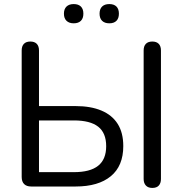

<svg xmlns="http://www.w3.org/2000/svg" viewBox="-20 -916 897 943"><path d="M133 0Q110.5 0 98.5 -12Q86.5 -24 86.5 -46.5V-668Q86.5 -689.5 97.5 -700.8Q108.5 -712 129 -712Q149.5 -712 160.5 -700.8Q171.5 -689.5 171.5 -668V-395H351.5Q425.5 -395 478 -373Q530.5 -351 558 -307.5Q585.5 -264 585.5 -198.5Q585.5 -101 524.2 -50.5Q463 0 351.5 0ZM171.5 -70.5H343Q423 -70.5 462.2 -102Q501.5 -133.5 501.5 -198Q501.5 -263 462.2 -293.8Q423 -324.5 343 -324.5H171.5ZM728 7Q707.5 7 696.5 -4.8Q685.5 -16.5 685.5 -37V-668Q685.5 -689.5 696.5 -700.8Q707.5 -712 728 -712Q748.5 -712 759.5 -700.8Q770.5 -689.5 770.5 -668V-37Q770.5 -16.5 760 -4.8Q749.5 7 728 7ZM517 -801.5Q494 -801.5 481.5 -813.8Q469 -826 469 -848.9Q469 -871.7 481.5 -883.9Q494 -896 516.9 -896Q539.7 -896 551.9 -883.9Q564 -871.7 564 -848.9Q564 -826 551.9 -813.8Q539.8 -801.5 517 -801.5ZM342 -801.5Q319.4 -801.5 306.7 -813.8Q294 -826 294 -848.9Q294 -871.7 306.7 -883.9Q319.4 -896 342 -896Q365 -896 377.3 -883.9Q389.5 -871.7 389.5 -848.9Q389.5 -826 377.3 -813.8Q365 -801.5 342 -801.5Z"/></svg>

Font: Nunito ExtraLight
Style: Regular
Weight: 200
Designer: Vernon Adams
Foundry: Vernon Adams
Version: Version 3.602;April 4, 2023;FontCreator 14.0.0.2856 64-bit